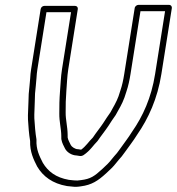

<svg xmlns="http://www.w3.org/2000/svg" viewBox="-20 -696 705 765"><path d="M165.1 -647.5 263.1 -647.5 227 -420C222.1 -388.8 221.6 -360.8 219.1 -332C216.7 -302 216.1 -272 216.3 -244.1C215.8 -211.6 224 -182.7 224.2 -154.9L224.3 -142.9C224.3 -142.3 224.4 -141.5 224.5 -141C227.4 -124.6 233.9 -115.2 239 -104.2C246.6 -89.3 265.6 -77.1 285.2 -76.5C289.8 -75.8 293.1 -75.3 296.8 -74.7C297.4 -74.6 298.3 -74.5 298.8 -74.5H302.8C305.1 -74.5 307.7 -75.3 309.7 -76.4C311.1 -76.9 312.2 -77.5 312.9 -78C339.9 -96.2 353.1 -119.1 367.4 -132.7C368.2 -133.5 369.1 -134.6 369.6 -135.4C381.3 -153.1 399.5 -175.4 412.1 -194.6C421.2 -209.4 430.2 -222.3 440.5 -237C440.8 -237.5 441.2 -238.1 441.4 -238.5C453 -259.8 466.5 -281 476 -307.7L483.9 -331.9C491.2 -353.4 496.2 -377 500 -401L539.7 -651.5H637.7L598 -401C583 -306.1 549 -232.5 506.1 -170.9C505.9 -170.7 505.7 -170.4 505.6 -170.2C490.9 -146.3 474.8 -126.5 456.9 -100.8C449.5 -90.1 442.5 -81.4 436.2 -74.9C435.9 -74.6 435.5 -74.2 435.3 -73.9L422.9 -58.9C422.8 -58.8 422.6 -58.6 422.5 -58.4C416 -49.8 404.3 -37.7 387.5 -22.6C355.9 6.4 340.5 17 303 21.6C302.8 21.6 302.4 21.7 302.3 21.7C292.5 23.5 283.4 23.8 273.8 22.6L254.4 20.6C202.3 11.4 171.3 -12.9 150.7 -47.2C136.6 -75 123.6 -100.9 125.3 -138.4C125.4 -139.2 125.3 -140.3 125.2 -141C120.8 -166.2 118.5 -197.3 116.8 -224.6C116 -244.7 118.5 -267.7 118.6 -291.7L119.6 -323.2C120.7 -334.3 121.5 -343.3 122.7 -354.8L125.4 -385.1C126 -397.3 127.2 -408.3 129 -420ZM156.5 -672.5C149.7 -672.5 143.1 -666.8 142 -660L104 -420C102 -407.4 100.9 -396.8 100.2 -382.9L97.5 -353.2C96.3 -342 95.3 -331.2 94.4 -321.2C94.4 -321 94.4 -320.7 94.4 -320.4L93.3 -288.3C93.2 -265.1 90.5 -242.9 91.5 -219.4C93.3 -191.6 95.2 -162.4 100 -134.3C98.6 -90.7 114.3 -59.7 127.8 -33.1C127.9 -32.9 128 -32.7 128.1 -32.5C151.6 7.2 189.6 35.5 246.8 45.3C247 45.4 247.3 45.4 247.6 45.4L267.1 47.4C278.5 48.9 289.1 48.7 302.6 46.4C345.4 40.9 370.3 24.4 402.9 -5.4C420.2 -20.9 432.3 -33.1 441.8 -45.3L453.5 -59.6C460.4 -66.7 469.3 -77.7 477.1 -89.1C494.2 -113.6 509.8 -132.4 526.5 -159.4C571 -223.6 607.4 -302.2 623 -401L664.7 -664C665.5 -669.4 661.7 -676.5 654.1 -676.5H531.1C525.8 -676.5 517.9 -671.6 516.7 -664L475 -401C471.3 -377.7 466.7 -355.9 459.9 -336.1L452.2 -312.3C444.2 -290.1 432.2 -270.6 420 -248.3C410.9 -235.4 400 -219.7 391.2 -205.4C380.7 -189.4 363.2 -167.8 350 -148C333 -131.3 322.2 -113.2 303.3 -99.6C300.8 -100 295.8 -100.8 291.8 -101.4C291.4 -101.4 290.6 -101.5 290.1 -101.5C279.4 -101.5 265.6 -111.1 262.2 -117.8C256.6 -129.8 251.7 -137 249.6 -148.1L249.5 -159.1C249.3 -191.2 241.2 -219.3 241.6 -247.9C241.4 -276 242 -304.8 244.4 -333.9C246.9 -363.6 247.4 -391 252 -420L290 -660C291 -666.3 286.6 -672.5 279.5 -672.5Z"/></svg>

Font: Tape
Style: Regular
Weight: 500
Foundry: Cannot Into Space Fonts
Version: Version 0.97